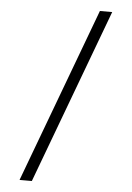

<svg xmlns="http://www.w3.org/2000/svg" viewBox="-63 -869 725 1058"><g transform="rotate(5 300.0 -340.0)"><path d="M86 143 446 -823H514L154 143Z"/></g></svg>

Font: Iosevka Curly Light Extended
Style: Regular
Weight: 300
Width: 7
Monospace: yes
Designer: Belleve Invis
Foundry: Belleve Invis
Version: Version 11.1.0; ttfautohint (v1.8.3)